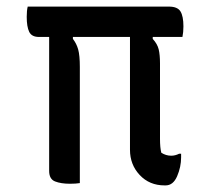

<svg xmlns="http://www.w3.org/2000/svg" viewBox="-20 -552 640 582"><path d="M64 -532H492Q518 -532 527 -517.5Q536 -503 536 -472Q536 -454 533 -440H443V-434Q457 -419 461 -402.5Q465 -386 465 -360V-131Q465 -104 469 -89Q483 -80 499 -80Q511 -80 523 -86H529V-75Q529 -46 517 -18Q505 10 482 10H479Q433 10 403.5 -21.5Q374 -53 374 -98V-440H201V-434Q212 -420 217 -402Q222 -384 222 -349V3Q216 4 208.5 4.5Q201 5 192 5Q165 5 147 -2Q129 -9 129 -34V-440H98Q76 -440 68.5 -455.5Q61 -471 61 -501Q61 -520 64 -532Z"/></svg>

Font: Recursive Mn Csl St
Style: Regular
Weight: 400
Monospace: yes
Version: Version 1.079;hotconv 1.0.112;makeotfexe 2.5.65598; ttfautoh